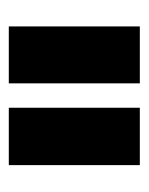

<svg xmlns="http://www.w3.org/2000/svg" viewBox="28 -764 330 425"><g transform="rotate(90 192.5 -552.0)"><path d="M39 -697H165V-407H39ZM219 -697H346V-407H219Z"/></g></svg>

Font: HK Grotesk Black
Style: Regular
Weight: 900
Designer: Alfredo Marco Pradil
Foundry: Hanken Design Co.
Version: Version 3.001